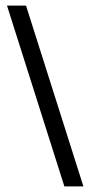

<svg xmlns="http://www.w3.org/2000/svg" viewBox="-20 -596 324 686"><path d="M73 -576 278 70H210L5 -576Z"/></svg>

Font: Mukta Malar
Style: Regular
Weight: 400
Designer: Aadarsh Rajan, Girish Dalvi, Yashodeep Gholap
Foundry: Ek Type
Version: Version 2.538;PS 1.000;hotconv 16.6.51;makeotf.lib2.5.65220;